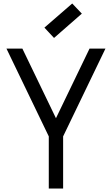

<svg xmlns="http://www.w3.org/2000/svg" viewBox="-20 -1078 640 1098"><path d="M259 0V-298L17 -800H108L300 -402L492 -800H583L341 -298V0ZM289 -861 234 -920 393 -1058 448 -1000Z"/></svg>

Font: Victor Mono Thin Medium
Style: Regular
Weight: 500
Monospace: yes
Version: Version 1.561;gftools[0.9.30]